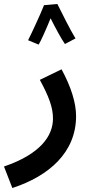

<svg xmlns="http://www.w3.org/2000/svg" viewBox="-51 -714 464 964"><path d="M90 -512 143 -490C153 -505 182 -570 203 -622C225 -578 259 -515 275 -493L328 -521C302 -563 257 -654 237 -694L170 -688C154 -646 104 -539 90 -512ZM11 230C195 170 331 51 331 -131C331 -197 306 -278 258 -366L149 -313C194 -230 215 -175 215 -119C215 -31 151 60 -31 122Z"/></svg>

Font: Noto Sans Arabic UI Semi
Style: Regular
Weight: 600
Designer: Nadine Chahine - Monotype Design Team
Foundry: Monotype Imaging Inc.
Version: Version 1.900